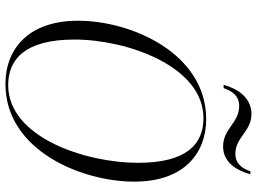

<svg xmlns="http://www.w3.org/2000/svg" viewBox="-139 -792 942 704"><g transform="rotate(90 332.0 -440.0)"><path d="M517 -787C575 -787 605 -836 619 -887H608C598 -858 581 -832 544 -832C483 -832 462 -891 398 -891C338 -891 305 -840 291 -789H303C313 -816 328 -846 369 -846C430 -846 452 -787 517 -787ZM288 11C532 11 646 -269 646 -461C646 -647 539 -725 417 -725C177 -725 56 -453 56 -255C56 -76 157 11 288 11ZM292 1C198 1 125 -60 125 -242C125 -435 223 -715 413 -715C509 -715 577 -653 577 -475C577 -283 484 1 292 1Z"/></g></svg>

Font: Noto Serif Display SemiCondensed Light
Style: Italic
Weight: 300
Width: 4
Italic angle: -12°
Designer: Monotype Design Team
Foundry: Monotype Imaging Inc.
Version: Version 2.009